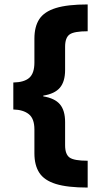

<svg xmlns="http://www.w3.org/2000/svg" viewBox="-20 -695 440 865"><path d="M375 150Q284.2 150 231.7 133.8Q179.2 117.5 157.1 83.3Q135 49.2 135 -4.2V-111.7Q135 -160.8 109.6 -180.8Q84.2 -200.8 40 -201.7V-323.3Q89.2 -324.2 112.1 -344.6Q135 -365 135 -413.3V-520.8Q135 -575 157.1 -608.8Q179.2 -642.5 231.7 -658.8Q284.2 -675 375 -675V-554.2Q313.3 -554.2 293.3 -539.6Q273.3 -525 273.3 -484.2V-380Q273.3 -327.5 250 -300Q226.7 -272.5 175 -264.2V-260.8Q226.7 -252.5 250 -225Q273.3 -197.5 273.3 -145V-40.8Q273.3 0 293.3 14.6Q313.3 29.2 375 29.2Z"/></svg>

Font: Funnel Sans ExtraBold
Style: Regular
Weight: 800
Version: Version 1.000; Beta; Release 5; Build 24; ttfautohint (v1.8.